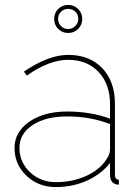

<svg xmlns="http://www.w3.org/2000/svg" viewBox="-20 -750 564 780"><path d="M207 10Q136 10 87.5 -36Q39 -82 39 -149Q39 -214 99 -255.5Q159 -297 253 -297Q348 -297 427 -268V-327Q427 -408 380.5 -457.5Q334 -507 257 -507Q180 -507 89 -443L77 -459Q177 -527 257 -527Q344 -527 395.5 -473Q447 -419 447 -327V-40Q447 -20 463 -20V0Q452 0 449 -2Q427 -10 427 -40V-88Q391 -42 333 -16Q275 10 207 10ZM207 -10Q274 -10 329.5 -35Q385 -60 412 -102Q427 -123 427 -143V-246Q347 -277 253 -277Q166 -277 112.5 -242Q59 -207 59 -149Q59 -91 102 -50.5Q145 -10 207 -10ZM216.5 -632.5Q200 -649 200 -673Q200 -697 216.5 -713.5Q233 -730 257 -730Q281 -730 297.5 -713.5Q314 -697 314 -673Q314 -649 297.5 -632.5Q281 -616 257 -616Q233 -616 216.5 -632.5ZM216 -673Q216 -656 228 -644Q240 -632 257 -632Q273 -632 285.5 -644Q298 -656 298 -673Q298 -691 286 -702.5Q274 -714 257 -714Q240 -714 228 -702.5Q216 -691 216 -673Z"/></svg>

Font: Raleway
Style: Thin
Weight: 100
Designer: Matt McInerney, Pablo Impallari, Rodrigo Fuenzalida
Foundry: Matt McInerney, Pablo Impallari, Rodrigo Fuenzalida
Version: Version 3.000